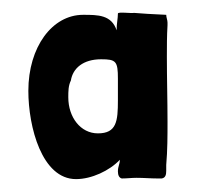

<svg xmlns="http://www.w3.org/2000/svg" viewBox="-20 -746 314 298"><path d="M98 -468C122 -468 150 -481 166 -498C166 -491 163 -488 163 -480C163 -474 165 -470 169 -469C177 -469 184 -470 192 -470C203 -470 214 -469 225 -469H231C237 -470 238 -475 238 -481C238 -484 238 -487 238 -490C240 -513 240 -535 240 -557C240 -591 239 -624 239 -658C239 -674 239 -690 240 -707V-711C240 -715 238 -719 238 -723C215 -724 200 -725 188 -726C184 -725 163 -728 163 -725C163 -717 161 -710 161 -699C153 -723 132 -723 109 -723C61 -723 24 -673 24 -605C24 -549 45 -468 98 -468ZM132 -539C105 -539 86 -564 86 -595C86 -604 86 -613 90 -621C93 -640 109 -654 137 -654C160 -654 163 -651 163 -624C163 -615 163 -604 163 -590C163 -558 161 -539 132 -539Z"/></svg>

Font: HEYCLAY
Style: Regular
Weight: 400
Designer: Marcelo Magalhaes
Foundry: Marcelo Magalhães
Version: Version 1.300;hotconv 1.0.109;makeotfexe 2.5.65596